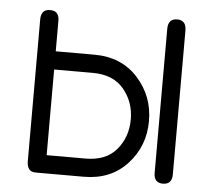

<svg xmlns="http://www.w3.org/2000/svg" viewBox="-48 -680 821 739"><g transform="rotate(5 362.5 -310.5)"><path d="M301.8 -464.8Q406.2 -464.8 469.7 -395Q533.2 -325.2 533.2 -228.5Q533.2 -131.8 469.7 -62.5Q406.2 6.8 301.8 6.8H115.2Q82 6.8 82 -35.2V-582Q82 -621.1 117.2 -621.1Q152.3 -621.1 152.3 -583V-464.8ZM301.8 -394.5H152.3V-63.5H301.8Q381.8 -63.5 422.4 -112.3Q462.9 -161.1 462.9 -228.5Q462.9 -295.9 421.9 -345.2Q380.9 -394.5 301.8 -394.5ZM642.6 -32.2Q642.6 6.8 607.4 6.8Q572.3 6.8 572.3 -32.2V-587.9Q572.3 -627.9 607.4 -627.9Q642.6 -627.9 642.6 -587.9Z"/></g></svg>

Font: Jura
Style: DemiBold
Weight: 600
Version: Version 2.5